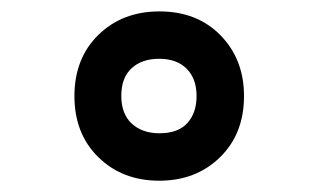

<svg xmlns="http://www.w3.org/2000/svg" viewBox="-20 -631 565 340"><path d="M262.2 -610.8Q329.1 -610.8 370.6 -568.4Q412.1 -525.9 412.1 -460.9Q412.1 -394 369.6 -352.5Q327.1 -311 262 -311Q196.8 -311 154.3 -352.5Q111.8 -394 111.8 -460.9Q111.8 -527.8 154.3 -569.3Q196.8 -610.8 262.2 -610.8ZM262.2 -395Q295.4 -395 311.8 -413.1Q328.1 -431.2 328.1 -460.9Q328.1 -491.7 310.5 -509.3Q293 -526.9 262 -526.9Q231 -526.9 212.9 -510Q194.8 -493.2 194.8 -461.2Q194.8 -429.2 213.4 -412.1Q231.9 -395 262.2 -395Z"/></svg>

Font: CMU Typewriter Text
Style: Bold
Weight: 700
Version: Version 0.7.0